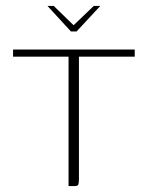

<svg xmlns="http://www.w3.org/2000/svg" viewBox="-20 -627 497 647"><path d="M140 -607H161L228 -542L296 -607H318L238 -521H219ZM24 -460H434V-436H246V-23Q246 -11 244 -5.5Q242 0 232 0H211V-436H24Z"/></svg>

Font: Genos ExtraLight
Style: Regular
Weight: 250
Designer: Robert E. Leuschke
Foundry: Robert E. Leuschke
Version: Version 1.010